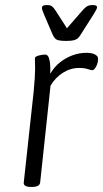

<svg xmlns="http://www.w3.org/2000/svg" viewBox="-20 -738 408 760"><path d="M102 2Q88 2 80.5 -2.5Q73 -7 74 -15L113 -373Q116 -404 117.5 -427.5Q119 -451 119 -466Q119 -483 118.5 -491.5Q118 -500 118 -506Q118 -511 122 -513.5Q126 -516 132.5 -518Q139 -520 146 -521Q153 -522 159 -522Q166 -522 170.5 -515Q175 -508 177.5 -492Q180 -476 179 -446Q194 -472 216 -490Q238 -508 265.5 -518.5Q293 -529 323 -529Q337 -529 347 -526Q357 -523 363 -517.5Q369 -512 368 -502Q368 -496 366 -488.5Q364 -481 360.5 -474.5Q357 -468 353 -464Q349 -460 346 -460Q341 -460 327.5 -464.5Q314 -469 293 -469Q259 -469 229 -450Q199 -431 180 -399L139 -16Q138 -7 130 -2.5Q122 2 106 2ZM347 -718Q355 -718 359.5 -716Q364 -714 364 -709Q364 -705 360.5 -698.5Q357 -692 349 -679L300 -602Q295 -593 288.5 -587Q282 -581 271.5 -578.5Q261 -576 241 -576Q222 -576 212 -578.5Q202 -581 197 -587Q192 -593 188 -602L155 -679Q151 -689 148.5 -695.5Q146 -702 146 -706Q146 -713 151 -715.5Q156 -718 165 -718Q180 -718 186.5 -712.5Q193 -707 200 -696L245 -626L306 -696Q316 -708 324.5 -713Q333 -718 347 -718Z"/></svg>

Font: Asap Light
Style: Italic
Weight: 300
Italic angle: -6°
Designer: Pablo Cosgaya
Foundry: Omnibus-Type
Version: Version 3.001